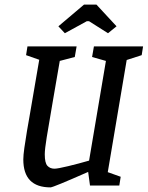

<svg xmlns="http://www.w3.org/2000/svg" viewBox="-20 -804 640 832"><path d="M529 -544 447 -58 503 -38 497 0H370L362 -59Q210 8 199 8Q81 8 81 -113Q81 -131 85.5 -163Q90 -195 97 -237Q104 -279 108 -300Q145 -512 150 -545L93 -565L99 -603H312L304 -557L239 -540L209 -366Q191 -262 182.5 -209.5Q174 -157 174 -135Q174 -98 185.5 -85.5Q197 -73 216 -73Q230 -73 275.5 -84Q321 -95 366 -108L439 -540L379 -557L387 -603H600L594 -565ZM233 -690 344 -784H398L485 -690L448 -660L366 -712H356L261 -660Z"/></svg>

Font: Grenze
Style: Italic
Weight: 400
Italic angle: -10°
Designer: Renata Polastri
Foundry: Omnibus-Type
Version: Version 1.002; ttfautohint (v1.8)